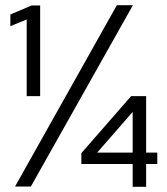

<svg xmlns="http://www.w3.org/2000/svg" viewBox="-20 -721 643 741"><path d="M492 0V-88H294V-130L486 -350H544V-132H587V-88H544V0ZM355 -132H492V-289ZM83 -350V-646L20 -620V-665L102 -700H135V-350ZM38 -1 431 -701H493L99 -1Z"/></svg>

Font: Red Hat Display Variable
Style: Regular
Weight: 400
Designer: Pentagram, MCKL
Foundry: Pentagram, MCKL
Version: Version 1.021